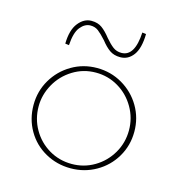

<svg xmlns="http://www.w3.org/2000/svg" viewBox="-89 -641 682 727"><g transform="rotate(15 251.5 -277.5)"><path d="M251 -387Q305 -387 350.5 -360.5Q396 -334 422.5 -289Q449 -244 449 -190Q449 -136 422.5 -91Q396 -46 350.5 -20Q305 6 251 6Q197 6 151.5 -19.5Q106 -45 80 -90Q54 -135 54 -190Q54 -244 80.5 -289Q107 -334 152 -360.5Q197 -387 251 -387ZM251 -11Q299 -11 339.5 -35Q380 -59 404 -100Q428 -141 428 -190Q428 -238 404 -279.5Q380 -321 339.5 -345Q299 -369 251 -369Q202 -369 161 -343.5Q120 -318 97 -276.5Q74 -235 74 -190Q74 -141 97.5 -100Q121 -59 161.5 -35Q202 -11 251 -11ZM248 -495Q229 -516 216 -526Q203 -536 185 -536Q163 -536 145.5 -514.5Q128 -493 125 -443L110 -445Q111 -499 133 -526.5Q155 -554 184 -554Q209 -554 225.5 -542Q242 -530 260 -507Q277 -487 291 -476.5Q305 -466 324 -466Q376 -466 381 -561L396 -559Q395 -503 375 -476Q355 -449 324 -449Q299 -449 282 -461Q265 -473 248 -495Z"/></g></svg>

Font: Josefin Sans Thin
Style: Regular
Weight: 250
Designer: Santiago Orozco
Foundry: Typemade
Version: Version 2.000